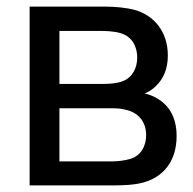

<svg xmlns="http://www.w3.org/2000/svg" viewBox="-20 -560 584 580"><path d="M325.5 0C354.5 0 388 -1.5 414 -9C476 -26.5 513.5 -75.5 513.5 -149C513.5 -206.5 490 -243 452.5 -264C441 -270.5 428 -275.5 417 -277.5C428.5 -282 441 -290 451.5 -300.5C473.5 -322 487 -351.5 487 -392.5C487 -465 444.5 -514 387 -530C361 -537 326.5 -540 299.5 -540H69.5V0ZM159.5 -466.5H286C293 -466.5 325 -466.5 347 -459C378.5 -448.5 394.5 -420 394.5 -386C394.5 -354.5 380 -325.5 350 -314.5C334.5 -308.5 311.5 -306.5 293.5 -306.5H159.5ZM159.5 -233H312.5C324.5 -233 342.5 -233 357 -229C395 -222 421.5 -194.5 421.5 -152C421.5 -120 406.5 -89 372 -79.5C356.5 -75 334.5 -72.5 320.5 -72.5H159.5Z"/></svg>

Font: Hauora Medium
Style: Regular
Weight: 500
Designer: Wayne Shih
Foundry: WCYS
Version: Version 1.001;hotconv 1.0.109;makeotfexe 2.5.65596